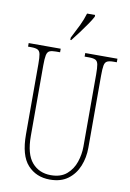

<svg xmlns="http://www.w3.org/2000/svg" viewBox="-101 -992 722 1063"><g transform="rotate(10 260.0 -460.5)"><path d="M256 10Q179 10 131 -42.5Q83 -95 83 -214V-609Q83 -646 79.5 -664Q76 -682 64 -688Q52 -694 27 -694H10V-714H190V-694H167Q143 -694 131 -688.5Q119 -683 115 -664Q111 -645 111 -606V-210Q111 -108 151 -61.5Q191 -15 257 -15Q313 -15 346 -43.5Q379 -72 393.5 -115Q408 -158 408 -202V-607Q408 -645 404.5 -663.5Q401 -682 389 -688Q377 -694 352 -694H328V-714H509V-694H492Q467 -694 455 -688Q443 -682 439.5 -663.5Q436 -645 436 -607V-200Q436 -145 416.5 -97Q397 -49 357.5 -19.5Q318 10 256 10ZM234 -784Q257 -828 273.5 -862.5Q290 -897 300 -931H345V-921Q336 -904 318 -877.5Q300 -851 279 -823Q258 -795 239 -771H234Z"/></g></svg>

Font: Noto Serif Myanmar ExtraCondensed Thin
Style: Regular
Weight: 100
Width: 2
Designer: Ben Mitchell and the Monotype Design Team
Foundry: Monotype Imaging Inc.
Version: Version 2.106; ttfautohint (v1.8.4.7-5d5b)